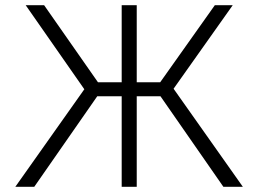

<svg xmlns="http://www.w3.org/2000/svg" viewBox="-20 -720 995 740"><path d="M841 0 579 -377 808 -700H877L649 -378L916 0ZM39 0 305 -376 79 -700H150L375 -378L112 0ZM449 0V-349H334V-403H449V-700H507V-403H621V-349H507V0Z"/></svg>

Font: Geologica Cursive Thin
Style: Regular
Weight: 250
Designer: Sindre Bremnes, Frode Helland
Foundry: Monokrom Skriftforlag AS
Version: Version 1.010;gftools[0.9.28]